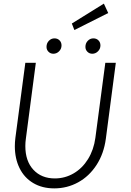

<svg xmlns="http://www.w3.org/2000/svg" viewBox="-20 -1031 725 1061"><path d="M62 -223Q62 -245 65 -269L120 -684H178L123 -265Q120 -244 120 -224Q120 -141 164.5 -93Q209 -45 283 -45Q339 -45 387 -73Q435 -101 466.5 -152Q498 -203 507 -269L562 -684H620L565 -265Q554 -182 513.5 -119.5Q473 -57 412 -23.5Q351 10 280 10Q213 10 163.5 -19.5Q114 -49 88 -102Q62 -155 62 -223ZM237 -772Q237 -792 250 -805.5Q263 -819 281 -819Q298 -819 309 -808Q320 -797 320 -780Q320 -761 306.5 -747.5Q293 -734 275 -734Q259 -734 248 -745Q237 -756 237 -772ZM452 -772Q452 -792 465 -805.5Q478 -819 496 -819Q513 -819 524 -808Q535 -797 535 -780Q535 -761 521.5 -747.5Q508 -734 490 -734Q474 -734 463 -745Q452 -756 452 -772ZM377 -901 554 -1011 578 -959 391 -865Z"/></svg>

Font: Bellota Text
Style: Italic
Weight: 400
Italic angle: -7.5°
Designer: Kemie Guaida
Foundry: Kemie Guaida
Version: Version 4.001